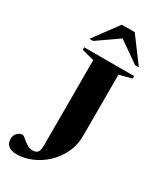

<svg xmlns="http://www.w3.org/2000/svg" viewBox="-233 -1012 921 1101"><g transform="rotate(30 227.0 -462.0)"><path d="M356 -272Q356 -210.5 331.2 -158.8Q306.5 -107 265.8 -69Q225 -31 175.5 -10.2Q126 10.5 77 10.5Q40 10.5 22 -6Q4 -22.5 4 -50Q4 -73 18.8 -88.5Q33.5 -104 51.5 -104Q60 -104 73.8 -91.8Q87.5 -79.5 106 -67Q124.5 -54.5 146.5 -54.5Q168 -54.5 178.5 -66.5Q189 -78.5 189 -111V-677L107.5 -698.5V-715H438V-698.5L356 -677ZM411.5 -772 272.5 -869 133.5 -772H109L229.5 -935H315L436 -772Z"/></g></svg>

Font: Newsreader Display SemiBold
Style: Regular
Weight: 600
Designer: Hugues Gentile
Foundry: Production Type
Version: Version 1.001